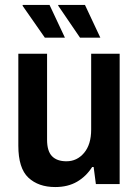

<svg xmlns="http://www.w3.org/2000/svg" viewBox="-20 -743 562 775"><path d="M303 -591 215 -720V-723H323L385 -591ZM161 -591 71 -720 72 -723H180L242 -591ZM203 12Q135 12 94.5 -26Q54 -64 54 -155V-526H170V-179Q170 -133 190 -112.5Q210 -92 248 -92Q291 -92 319.5 -126Q348 -160 348 -220V-526H463V0H367L358 -69H352Q328 -31 291 -9.5Q254 12 203 12Z"/></svg>

Font: Archivo SemiCondensed SemiBold
Style: Regular
Weight: 600
Width: 4
Designer: Hector Gatti
Foundry: Omnibus-Type
Version: Version 2.001; ttfautohint (v1.8.3)